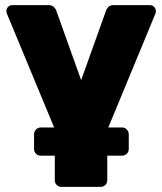

<svg xmlns="http://www.w3.org/2000/svg" viewBox="-20 -540 634 750"><path d="M589 -497Q589 -493 588 -489L399 -32V164Q399 175 391.5 182.5Q384 190 373 190H220Q209 190 201.5 182.5Q194 175 194 164V-36L6 -489Q5 -493 5 -497Q5 -506 11.5 -513Q18 -520 28 -520H169Q183 -520 190.5 -512.5Q198 -505 200 -498L297 -227L394 -498Q396 -505 403 -512.5Q410 -520 424 -520H566Q575 -520 582 -513Q589 -506 589 -497ZM139 68Q128 68 120.5 60.5Q113 53 113 42V-15Q113 -26 120.5 -34Q128 -42 139 -42H457Q468 -42 475.5 -34Q483 -26 483 -15V42Q483 53 475.5 60.5Q468 68 457 68Z"/></svg>

Font: Rubik ExtraBold
Style: Regular
Weight: 800
Designer: Hubert and Fischer
Foundry: Hubert and Fischer
Version: Version 2.300;gftools[0.9.30]